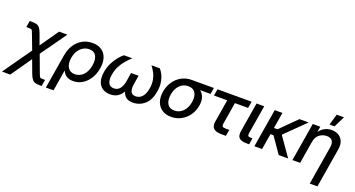

<svg xmlns="http://www.w3.org/2000/svg" viewBox="-113 -1474 4476 2422"><g transform="rotate(20 2124.5 -262.5)"><path d="M-60.1 204.1 207 -175.3 132.8 -371.6Q122.1 -399.9 116 -411.9Q109.9 -423.8 99.9 -426.3Q89.8 -428.7 67.9 -428.7H36.1L50.8 -515.6H78.6Q115.7 -515.6 140.9 -509Q166 -502.4 184.6 -480.7Q203.1 -459 219.7 -413.1L272 -268.1L444.3 -515.6H556.2L310.1 -169.9L395.5 60.1Q404.8 84.5 410.2 96.2Q415.5 107.9 422.9 112.8Q428.7 116.2 437.5 116.7Q446.3 117.2 460.4 117.2H486.3L472.2 204.1H449.7Q412.6 204.1 387.7 197.8Q362.8 191.4 344.5 169.4Q326.2 147.5 308.6 101.6L243.7 -73.2L50.8 204.1Z M528.8 204.1 604.5 -252.4Q618.7 -338.4 658.9 -399.4Q699.2 -460.4 759 -493.2Q818.8 -525.9 892.1 -525.9Q965.3 -525.9 1014.4 -493.4Q1063.5 -460.9 1083.7 -400.6Q1104 -340.3 1090.3 -257.8Q1077.1 -178.2 1039.1 -117.9Q1001 -57.6 945.1 -23.7Q889.2 10.3 822.8 10.3Q716.3 10.3 679.7 -77.6H678.2L631.8 204.1ZM813.5 -78.6Q878.9 -78.6 925.5 -126.7Q972.2 -174.8 985.8 -257.8Q1000 -341.3 972.7 -389.4Q945.3 -437.5 880.9 -437.5Q814.5 -437.5 764.6 -388.7Q714.8 -339.8 701.7 -257.8Q688 -175.8 717.8 -127.2Q747.6 -78.6 813.5 -78.6Z M1318.8 7.8Q1260.7 7.8 1218 -18.6Q1175.3 -44.9 1156.5 -97.9Q1137.7 -150.9 1150.4 -230.5Q1162.1 -299.8 1190.2 -355.7Q1218.3 -411.6 1252.2 -452.1Q1286.1 -492.7 1315.9 -515.6H1427.7Q1391.6 -482.9 1356 -442.1Q1320.3 -401.4 1293.2 -349.9Q1266.1 -298.3 1255.4 -233.9Q1243.2 -160.2 1264.2 -119.6Q1285.2 -79.1 1336.4 -79.1Q1434.1 -79.1 1458 -222.7L1476.6 -335.4H1577.1L1558.6 -222.7Q1546.9 -152.3 1563.2 -115.7Q1579.6 -79.1 1629.4 -79.1Q1682.1 -79.1 1716.8 -119.1Q1751.5 -159.2 1763.7 -233.9Q1774.4 -298.3 1764.4 -349.9Q1754.4 -401.4 1732.2 -442.1Q1710 -482.9 1684.6 -515.6H1796.4Q1818.4 -492.7 1839.1 -452.1Q1859.9 -411.6 1869.1 -355.7Q1878.4 -299.8 1867.2 -230.5Q1847.2 -110.4 1780 -51.3Q1712.9 7.8 1624 7.8Q1560.5 7.8 1527.8 -20Q1495.1 -47.9 1485.4 -92.3Q1461.4 -47.4 1420.9 -19.8Q1380.4 7.8 1318.8 7.8Z M2138.2 11.7Q2064.5 11.7 2014.4 -22Q1964.4 -55.7 1943.4 -115.2Q1922.4 -174.8 1935.1 -252.9Q1948.2 -330.6 1988.8 -389.9Q2029.3 -449.2 2090.3 -482.4Q2151.4 -515.6 2225.1 -515.6H2522.5L2508.3 -430.7H2368.2Q2404.3 -402.8 2420.9 -356.9Q2437.5 -311 2426.8 -245.1Q2414.6 -171.4 2374.3 -113.3Q2334 -55.2 2272.9 -21.7Q2211.9 11.7 2138.2 11.7ZM2213.9 -426.8H2212.9Q2147 -426.8 2099.9 -380.1Q2052.7 -333.5 2039.6 -252.9Q2026.4 -172.4 2054.9 -124.8Q2083.5 -77.1 2149.9 -77.1Q2216.3 -77.1 2263.9 -125Q2311.5 -172.9 2324.7 -252.9Q2337.9 -333 2308.8 -379.9Q2279.8 -426.8 2213.9 -426.8Z M2806.6 0Q2663.6 0 2683.6 -123L2733.9 -426.8H2556.2L2571.3 -515.6H3029.3L3014.2 -426.8H2837.4L2789.1 -136.2Q2784.7 -107.4 2794.4 -96.2Q2804.2 -85 2835.4 -85H2885.7L2871.6 0Z M3153.3 0Q3076.2 0 3047.6 -28.6Q3019 -57.1 3030.3 -124L3095.2 -515.6H3198.2L3134.8 -134.3Q3129.9 -104.5 3138.7 -94.5Q3147.5 -84.5 3176.8 -84.5H3196.8L3183.1 0Z M3442.9 -515.6 3407.2 -300.8H3455.1L3671.4 -515.6H3794.9L3528.8 -254.9L3707 0H3580.1L3433.1 -212.4H3392.6L3357.4 0H3253.9L3339.4 -515.6Z M3917 -296.9 3867.7 0H3764.6L3850.1 -515.6H3951.2L3938.5 -440.9Q4003.4 -525.9 4102.5 -525.9Q4155.8 -525.9 4195.8 -502.4Q4235.8 -479 4254.2 -433.3Q4272.5 -387.7 4261.2 -319.8L4174.3 204.1H4071.3L4156.2 -308.6Q4176.8 -433.6 4069.3 -433.6Q4017.1 -433.6 3972.9 -401.1Q3928.7 -368.7 3917 -296.9ZM4050.8 -581.1 4093.8 -729H4191.4L4118.2 -581.1Z"/></g></svg>

Font: Inter Display Medium
Style: Italic
Weight: 500
Italic angle: -9.39999°
Designer: Rasmus Andersson
Foundry: rsms
Version: Version 4.000;git-a52131595